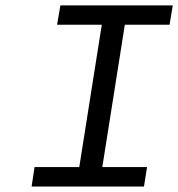

<svg xmlns="http://www.w3.org/2000/svg" viewBox="-20 -680 650 700"><path d="M95.2 0 106 -70.8H269L351.1 -589.8H188L200.2 -660.2H609.9L598.1 -589.8H435.1L353 -70.8H516.1L504.9 0Z"/></svg>

Font: Office Code Pro D Italic
Style: Regular
Weight: 400
Italic angle: -9°
Designer: Nathan Rutzky & Paul D. Hunt
Foundry: Adobe Systems Incorporated
Version: Version 1.004;PS 001.004;hotconv 1.0.70;makeotf.lib2.5.58329